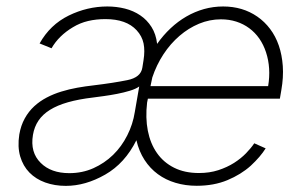

<svg xmlns="http://www.w3.org/2000/svg" viewBox="-20 -574 963 605"><path d="M40.8 -150.2Q45.8 -179 58.1 -201Q70.3 -223 87.9 -239.2Q105.5 -255.3 127.3 -266.7Q149.1 -278.1 173.5 -285.5Q197.8 -293 223.5 -297.6Q249.3 -302.2 274.5 -305Q306.8 -308.9 333.1 -313Q359.4 -317.1 380.7 -321.4Q424 -329.9 428.6 -361.2L432.2 -383.9Q437.1 -414.1 432.4 -437.1Q427.6 -460.2 410.5 -478.7Q378.2 -513.8 312.1 -513.8Q283 -513.8 257.6 -507.8Q232.2 -501.8 209.9 -488.3Q165.1 -461.6 142.4 -421.9L104.8 -437.1Q137.8 -496.1 196.4 -524.9Q255 -553.6 318.2 -553.6Q346.9 -553.6 373.8 -546.9Q400.6 -540.1 421.9 -525.7Q443.2 -511.4 457.4 -489Q471.6 -466.6 475.1 -435.7Q494.3 -463.1 517.6 -484.9Q540.8 -506.7 567.3 -522Q593.8 -537.3 623 -545.5Q652.3 -553.6 683.2 -553.6Q744.7 -553.6 790.8 -521.7Q813.9 -505.7 831.1 -482.8Q848.4 -459.9 858.5 -430.6Q868.6 -401.3 871.1 -365.9Q873.6 -330.6 866.5 -290.1L861.9 -263.1H446L443.5 -250.7Q437.9 -202.8 445.8 -162.1Q453.8 -121.4 474.6 -91.8Q495.4 -62.1 528.6 -45.5Q561.8 -28.8 606.9 -28.8Q640.3 -28.8 668 -37.8Q695.7 -46.9 717.5 -60.7Q739.3 -74.6 755.3 -91.1Q771.3 -107.6 781.2 -122.5L817.1 -106.5Q808.9 -93.4 797.2 -79.7Q785.5 -66.1 770.2 -51.8Q739.3 -24.1 696.7 -6.4Q654.1 11.4 599.8 11.4Q564.3 11.4 533.2 2.1Q502.1 -7.1 477.5 -25.2Q452.8 -43.3 435.4 -70.1Q418 -96.9 409.8 -132.1Q373.6 -59.3 311.4 -23.8Q249.3 11.7 187.5 11.7Q152.3 11.7 122.7 1.1Q93 -9.6 72.8 -30.2Q52.6 -50.8 43.7 -81Q34.8 -111.2 40.8 -150.2ZM108.3 -60.7Q140.6 -28.4 198.5 -28.4Q239.3 -28.4 274.3 -44Q309.3 -59.7 336.3 -85.9Q363.3 -112.2 381 -147.4Q398.8 -182.5 404.8 -221.2L418.7 -301.5Q408 -293.7 389 -288Q370 -282.3 348.9 -278.2Q327.8 -274.1 307.4 -271.3Q286.9 -268.5 273.1 -266.7Q228 -261.4 194.2 -251.8Q160.5 -242.2 137.4 -227.8Q114.3 -213.4 101.2 -193.9Q88.1 -174.4 83.8 -148.8Q74.6 -93.8 108.3 -60.7ZM824.9 -302.6Q834.5 -359.7 818.2 -409.4Q810.4 -433.2 797.1 -452.4Q783.7 -471.6 765.4 -485.1Q747.2 -498.6 724.6 -505.9Q702.1 -513.1 676.1 -513.1Q640.6 -513.1 607.2 -499.3Q573.9 -485.4 545.5 -460.9Q517 -436.4 495 -402.9Q473 -369.3 459.9 -329.9L454.2 -302.6Z"/></svg>

Font: Inter P Extra Light
Style: Italic
Weight: 200
Italic angle: 9.39999°
Designer: Rasmus Andersson
Foundry: rsms
Version: Version 3.018;git-588b23468